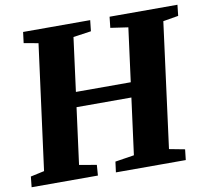

<svg xmlns="http://www.w3.org/2000/svg" viewBox="-92 -838 1011 929"><g transform="rotate(-10 414.0 -373.5)"><path d="M-10.3 0H315.4L319.3 -51.8L234.4 -66.4L271 -343.8H540.5L503.9 -66.4L410.6 -51.8L403.8 0H747.1L752.9 -51.8L676.3 -66.4L756.8 -680.7L832 -693.4L837.9 -747.1H504.4L498.5 -693.4L585 -680.7L550.3 -417H280.8L315.4 -680.7L403.3 -693.4L409.2 -747.1H79.6L72.8 -693.4L143.6 -680.7L62.5 -66.4L-4.9 -51.8Z"/></g></svg>

Font: Merriweather
Style: Heavy Italic
Weight: 900
Italic angle: -7.5°
Designer: Eben Sorkin
Foundry: Eben Sorkin
Version: Version 1.001